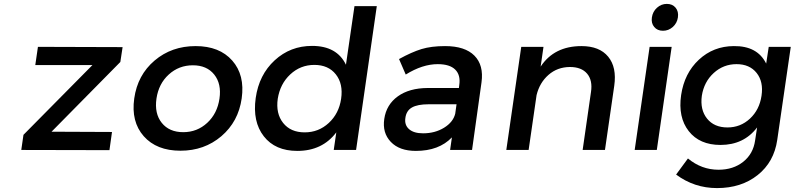

<svg xmlns="http://www.w3.org/2000/svg" viewBox="-20 -774 4102 991"><path d="M89.8 0 101.1 -78.1 457 -438H162.1L175.8 -532.2L612.8 -530.8L601.1 -454.1L246.1 -94.2L558.1 -92.8L544.9 1Z M672.9 -266.1Q689.9 -386.7 777.8 -461.4Q865.7 -536.1 989.7 -536.1Q1112.8 -536.1 1178.7 -461.4Q1244.6 -386.7 1227.5 -266.1Q1210.4 -146 1122.6 -71Q1034.7 3.9 911.6 3.9Q788.1 3.9 721.9 -71Q655.8 -146 672.9 -266.1ZM787.6 -265.1Q776.4 -188 814.9 -139.9Q853.5 -91.8 925.8 -91.8Q997.6 -91.8 1049.6 -139.9Q1101.6 -188 1112.8 -265.1Q1124 -341.3 1085.7 -389.2Q1047.4 -437 975.6 -437Q903.3 -437 851.1 -389.4Q798.8 -341.8 787.6 -265.1Z M1299.8 -268.1Q1316.9 -388.2 1397.7 -462.6Q1478.5 -537.1 1590.8 -537.1Q1718.8 -537.1 1765.6 -439.9L1809.6 -742.2H1924.8L1817.9 0H1702.6L1715.8 -90.8Q1643.6 4.9 1514.6 4.9Q1400.4 4.9 1341.6 -70.6Q1282.7 -146 1299.8 -268.1ZM1413.6 -264.2Q1402.8 -188 1441.4 -139.4Q1480 -90.8 1552.7 -90.8Q1624.5 -90.8 1677 -139.4Q1729.5 -188 1740.7 -264.2Q1752 -341.3 1713.4 -390.1Q1674.8 -439 1602.5 -439Q1530.8 -439 1478.3 -390.1Q1425.8 -341.3 1413.6 -264.2Z M1963.4 -160.2Q1974.1 -233.9 2033.2 -276.6Q2092.3 -319.3 2187.5 -319.8H2348.6L2350.6 -335.9Q2357.9 -386.7 2329.6 -414.8Q2301.3 -442.9 2239.3 -442.9Q2160.6 -442.9 2074.2 -389.2L2039.6 -469.2Q2105.5 -505.4 2155.8 -520.8Q2206.1 -536.1 2277.3 -536.1Q2379.9 -536.1 2428.7 -486.8Q2477.5 -437.5 2465.3 -349.1L2416.5 0H2303.2L2312.5 -64.9Q2245.6 4.9 2126.5 4.9Q2041.5 4.9 1997.1 -41.7Q1952.6 -88.4 1963.4 -160.2ZM2072.3 -165Q2066.9 -128.9 2091.3 -107.4Q2115.7 -85.9 2163.6 -85.9Q2225.1 -85.9 2272 -114.7Q2318.8 -143.6 2329.6 -187L2336.4 -235.8H2192.4Q2135.3 -235.8 2106.2 -219.2Q2077.1 -202.6 2072.3 -165Z M2593.3 0 2670.4 -532.2H2785.2L2770.5 -430.2Q2840.3 -536.1 2981.4 -536.1Q3074.2 -536.1 3119.1 -481.4Q3164.1 -426.8 3150.4 -331.1L3102.5 0H2987.3L3030.3 -298.8Q3039.6 -358.9 3010.5 -393.6Q2981.4 -428.2 2921.4 -428.2Q2856.9 -427.7 2811 -387.5Q2765.1 -347.2 2749.5 -283.2L2708.5 0Z M3255.9 0 3333 -532.2H3446.8L3370.1 0ZM3344.7 -684.1Q3349.1 -714.4 3371.1 -734.1Q3393.1 -753.9 3421.9 -753.9Q3450.7 -753.9 3467 -734.4Q3483.4 -714.8 3479 -684.1Q3474.6 -654.3 3452.6 -634.8Q3430.7 -615.2 3401.9 -615.2Q3373 -615.2 3356.7 -634.8Q3340.3 -654.3 3344.7 -684.1Z M3469.7 127 3530.8 43.9Q3601.1 102.1 3688.5 102.1Q3764.6 102.1 3816.2 61Q3867.7 20 3877.4 -48.8L3887.7 -116.2Q3819.3 -25.9 3698.7 -25.9Q3590.8 -25.9 3534.9 -97.2Q3479 -168.5 3495.6 -283.2Q3512.2 -396 3587.2 -465.8Q3662.1 -535.6 3767.6 -536.1Q3889.2 -537.6 3934.6 -445.8L3947.8 -532.2H4061.5L3991.7 -51.8Q3975.1 62.5 3890.6 129.6Q3806.2 196.8 3680.7 196.8Q3563.5 196.8 3469.7 127ZM3602.5 -279.8Q3592.8 -207.5 3629.4 -161.9Q3666 -116.2 3734.9 -116.2Q3802.2 -116.2 3851.1 -161.9Q3899.9 -207.5 3910.6 -279.8Q3921.4 -352.1 3885.3 -397.5Q3849.1 -442.9 3781.7 -442.9Q3713.9 -442.9 3663.8 -397.2Q3613.8 -351.6 3602.5 -279.8Z"/></svg>

Font: Trueno
Style: Italic
Weight: 400
Designer: Julieta Ulanovsky
Foundry: Julieta Ulanovsky
Version: Version 3.001b | FøM Fix